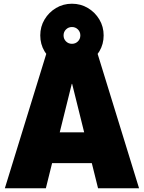

<svg xmlns="http://www.w3.org/2000/svg" viewBox="-20 -1010 772 1030"><path d="M6 0 231 -730H501L726 0H506L367 -560H365L226 0ZM171 -135V-300H561V-135ZM366 -650Q319 -650 280.5 -673Q242 -696 219 -734.5Q196 -773 196 -820Q196 -867 219 -905.5Q242 -944 280.5 -967Q319 -990 366 -990Q413 -990 451.5 -967Q490 -944 513 -905.5Q536 -867 536 -820Q536 -773 513 -734.5Q490 -696 451.5 -673Q413 -650 366 -650ZM366 -775Q385 -775 398 -788Q411 -801 411 -820Q411 -839 398 -852Q385 -865 366 -865Q347 -865 334 -852Q321 -839 321 -820Q321 -801 334 -788Q347 -775 366 -775Z"/></svg>

Font: M PLUS 1 Black
Style: Regular
Weight: 900
Designer: Coji Morishita
Foundry: UNDERFOREST DESIGN
Version: Version 1.001